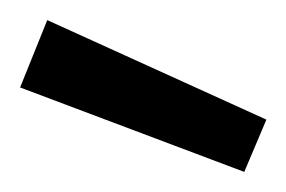

<svg xmlns="http://www.w3.org/2000/svg" viewBox="-22 -761 285 191"><path d="M221 -590 -2 -674 25 -741 243 -642Z"/></svg>

Font: Cairo
Style: Regular
Weight: 400
Designer: Mohamed Gaber, Accademia di Belle Arti di Urbino
Foundry: Kief Type Foundry, Accademia di Belle Arti di Urbino
Version: Version 3.120